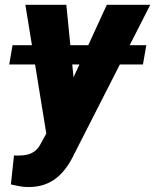

<svg xmlns="http://www.w3.org/2000/svg" viewBox="-20 -548 633 783"><path d="M576.7 -363.8 563 -285.2H17.6L31.2 -363.8ZM205.1 -69.8 415.5 -528.3H592.8L283.2 79.1Q269 109.4 251.2 134.3Q233.4 159.2 210.9 177.2Q188.5 195.3 159.9 205.1Q131.3 214.8 96.2 214.8Q77.6 214.8 60.1 211.7Q42.5 208.5 24.4 204.1L37.1 85.9Q41.5 86.4 46.4 86.4Q51.3 86.4 55.7 86.4Q76.2 86.4 92.5 82.3Q108.9 78.1 122.1 68.1Q135.3 58.1 145 40ZM250.5 -528.3 288.1 -149.9 275.4 15.6H171.9L83.5 -528.3Z"/></svg>

Font: Roboto Black
Style: Italic
Weight: 900
Italic angle: -12°
Designer: Christian Robertson
Foundry: Google
Version: Version 3.0; 2020